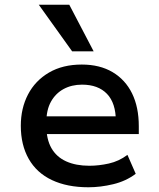

<svg xmlns="http://www.w3.org/2000/svg" viewBox="-20 -783 674 812"><path d="M354 9Q264 9 199.5 -21.5Q135 -52 101.5 -111Q68 -170 68 -251Q68 -325 98.5 -383.5Q129 -442 187 -476Q245 -510 326 -510Q402 -510 456 -478Q510 -446 538.5 -388Q567 -330 567 -249V-216H155V-291H488L470 -270Q470 -347 432.5 -386Q395 -425 327 -425Q283 -425 249 -406.5Q215 -388 195.5 -353Q176 -318 176 -266V-252Q176 -194 197.5 -156.5Q219 -119 260 -100.5Q301 -82 358 -82Q398 -82 440.5 -91.5Q483 -101 519 -128L554 -48Q513 -17 459 -4Q405 9 354 9ZM285 -566 144 -763H273L376 -566Z"/></svg>

Font: Nunito Sans 6pt SemiBold
Style: Regular
Weight: 600
Version: Version 3.101;gftools[0.9.27]